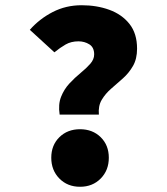

<svg xmlns="http://www.w3.org/2000/svg" viewBox="-20 -702 640 734"><path d="M208 -264Q202 -303 213.5 -332Q225 -361 245.5 -383Q266 -405 288 -423Q310 -441 325 -458Q340 -475 340 -494Q340 -521 321.5 -532.5Q303 -544 280 -544Q252 -544 231 -532Q210 -520 188 -502L94 -588Q131 -630 181.5 -656Q232 -682 292 -682Q350 -682 398 -664.5Q446 -647 475 -610.5Q504 -574 504 -516Q504 -477 488.5 -450Q473 -423 450 -402.5Q427 -382 405 -363Q383 -344 369 -320.5Q355 -297 358 -264ZM286 12Q238 12 207 -19.5Q176 -51 176 -99Q176 -147 207 -177.5Q238 -208 286 -208Q334 -208 365 -177.5Q396 -147 396 -99Q396 -51 365 -19.5Q334 12 286 12Z"/></svg>

Font: Source Code Pro ExtraLight Black
Style: Regular
Weight: 900
Monospace: yes
Version: Version 1.018;hotconv 1.0.116;makeotfexe 2.5.65601